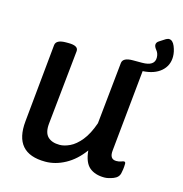

<svg xmlns="http://www.w3.org/2000/svg" viewBox="-100 -749 806 847"><g transform="rotate(15 303.0 -325.0)"><path d="M181 7Q36 7 51 -143L86 -500Q89 -525 134 -525H145Q191 -525 189 -500L154 -159Q150 -118 168.5 -99.5Q187 -81 223 -81Q244 -81 269.5 -93Q295 -105 319.5 -135Q344 -165 362 -217L391 -500Q394 -525 439 -525H481Q538 -525 538 -563Q538 -582 527.5 -595Q517 -608 517 -617Q517 -628 528 -635L556 -653Q559 -654 562 -655.5Q565 -657 569 -657Q586 -657 596 -633Q606 -609 606 -586Q606 -545 576 -519Q546 -493 493 -490L456 -119Q451 -77 483 -77Q496 -77 504.5 -80.5Q513 -84 517 -84Q524 -84 524 -75Q524 -73 523.5 -62Q523 -51 519 -32Q515 -11 491.5 -2Q468 7 451 7Q408 7 382.5 -14.5Q357 -36 352 -90Q317 -42 272 -17.5Q227 7 181 7Z"/></g></svg>

Font: Asap Medium
Style: Italic
Weight: 500
Italic angle: -6°
Designer: Pablo Cosgaya
Foundry: Omnibus-Type
Version: Version 3.001; ttfautohint (v1.8.3)